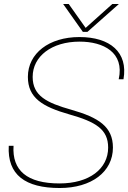

<svg xmlns="http://www.w3.org/2000/svg" viewBox="-20 -930 644 964"><path d="M379 -744C226 -744 120 -662 120 -544C120 -438 194 -394 327 -356C462 -318 523 -280 523 -189C523 -82 428 -9 279 -9C116 -9 40 -74 48 -198H24C16 -52 107 14 280 14C439 14 547 -67 547 -189C547 -294 475 -340 338 -379C214 -414 144 -449 144 -544C144 -647 239 -721 380 -721C499 -721 606 -667 576 -532H600C624 -668 532 -744 379 -744ZM297 -910 396 -770H419L577 -910H544L410 -790L325 -910Z"/></svg>

Font: Nacelle Thin
Style: Italic
Weight: 100
Italic angle: -12°
Designer: Sora Sagano
Foundry: Sora Sagano
Version: Version 1.000;FEAKit 1.0